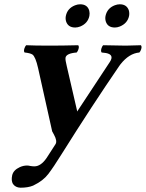

<svg xmlns="http://www.w3.org/2000/svg" viewBox="-20 -648 684 900"><path d="M474.6 -573.2Q482.4 -609.9 518.6 -623.5Q530.3 -627.9 541.5 -627.9Q574.2 -627.9 584 -599.1Q587.4 -586.4 585 -573.2Q577.6 -538.6 542 -523.9Q529.8 -519 518.6 -519Q484.4 -519 475.6 -548.3Q472.2 -560.5 474.6 -573.2ZM288.6 -573.2Q295.9 -608.9 331.5 -623Q343.8 -627.9 355.5 -627.9Q390.1 -627.9 398.4 -597.7Q401.4 -585.4 398.9 -573.2Q391.6 -538.6 356.4 -523.9Q343.8 -519 332.5 -519Q298.8 -519 289.6 -548.3Q286.1 -560.5 288.6 -573.2ZM206.1 168Q181.6 199.7 138.7 220.2Q136.2 221.2 134.8 222.2Q111.3 231.9 75.7 231.9Q52.2 231 40.5 213.9Q31.7 198.7 37.1 173.8Q42.5 149.4 73.2 135.3Q89.8 127.9 106.9 127.9Q113.3 127.9 121.6 129.9Q132.3 131.8 141.1 131.8Q171.4 131.8 198.2 92.8Q201.7 87.9 204.6 83L240.2 27.8Q249.5 13.2 232.9 -17.1Q227.1 -27.8 224.6 -32.2L158.7 -328.1Q146.5 -382.3 131.8 -392.6Q120.6 -399.4 95.2 -401.9Q88.4 -410.2 98.1 -429.7Q100.6 -434.1 102.5 -436Q142.1 -434.1 213.4 -434.1Q272.5 -434.1 346.7 -436Q353.5 -427.7 344.2 -408.7Q341.8 -404.3 339.4 -401.9Q290.5 -397.9 287.1 -377.4Q285.6 -367.2 293 -337.9L341.3 -128.9Q341.8 -126.5 341.8 -125Q342.8 -126.5 342.8 -127L495.1 -357.9Q517.1 -391.6 477.1 -399.4Q468.8 -400.9 456.5 -401.9Q449.7 -410.2 459 -429.7Q461.4 -434.1 463.9 -436Q537.6 -434.1 569.3 -434.1Q591.8 -434.1 640.6 -436Q647.5 -427.7 638.2 -408.7Q635.7 -404.3 633.3 -401.9Q585 -397.9 544.4 -346.2Q541 -341.8 539.1 -338.9Q412.1 -153.8 269 74.2Q231.4 134.8 206.1 168Z"/></svg>

Font: Linux Libertine Slanted O
Style: Bold Slanted
Weight: 700
Designer: Philipp H. Poll
Foundry: Philipp H. Poll
Version: Version 5.0.0